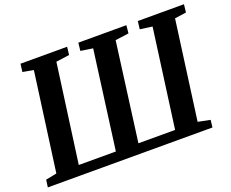

<svg xmlns="http://www.w3.org/2000/svg" viewBox="-119 -939 1367 1136"><g transform="rotate(-20 565.0 -371.5)"><path d="M3 0 9.5 -46.5 78.5 -60 163 -681 95 -693 101.5 -743H395L389 -693L305 -681.5L220.5 -62H454L536.5 -681.5L460 -693L465.5 -743H768L763 -693L678 -681.5L596 -62H827L911 -682.5L834 -693L840 -743H1130.5L1125 -693L1052.5 -682.5L968.5 -61.5L1045 -46L1039.5 0Z"/></g></svg>

Font: Merriweather
Style: Bold Italic
Weight: 700
Italic angle: -7.8°
Version: Version 2.101